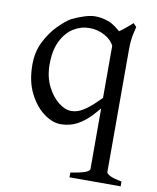

<svg xmlns="http://www.w3.org/2000/svg" viewBox="-80 -532 677 828"><g transform="rotate(10 258.0 -117.5)"><path d="M281 234V213Q327 206 345.5 198.5Q364 191 364 183V-414Q380 -420 402.5 -438.5Q425 -457 438 -469L452 -454Q452 -454 445 -424.5Q438 -395 438 -351V183Q438 190 453 198Q468 206 505 213V234ZM203 15Q167 15 129 -13Q91 -41 65 -93Q39 -145 39 -217Q39 -274 62 -319Q85 -364 115.5 -394.5Q146 -425 168 -438Q196 -452 223.5 -460.5Q251 -469 270 -469Q299 -469 328.5 -458.5Q358 -448 396 -410Q396 -381 389.5 -370.5Q383 -360 367 -351Q353 -381 322 -398Q291 -415 254 -415Q218 -415 185.5 -395Q153 -375 132.5 -334Q112 -293 112 -232Q112 -177 132.5 -136Q153 -95 182 -72Q211 -49 238 -49Q264 -49 288.5 -64Q313 -79 336 -101Q359 -123 382 -146Q389 -143 393.5 -137Q398 -131 400 -127Q367 -84 338 -52.5Q309 -21 276.5 -3Q244 15 203 15Z"/></g></svg>

Font: ChillKai
Style: Regular
Weight: 400
Designer: ChillType
Foundry: 寒蝉字型
Version: Version 2.000